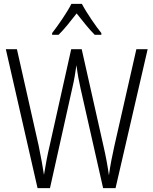

<svg xmlns="http://www.w3.org/2000/svg" viewBox="-20 -967 788 987"><path d="M401 -947H347C325 -903 279 -837 248 -797V-788H281C310 -816 345 -861 374 -898C404 -860 437 -818 467 -788H501V-797C474 -830 425 -901 401 -947ZM739 -714H681L568 -217C557 -167 547 -119 540 -66C532 -121 524 -164 512 -216L400 -714H346L235 -217C225 -176 214 -118 206 -68C201 -103 192 -153 179 -217L67 -714H10L173 0H237L352 -516C362 -557 367 -594 373 -632C379 -585 386 -548 394 -513L510 0H574Z"/></svg>

Font: Noto Sans Myanmar Condensed Light
Style: Regular
Weight: 300
Width: 3
Designer: Monotype Design Team
Foundry: Monotype Imaging Inc.
Version: Version 2.107